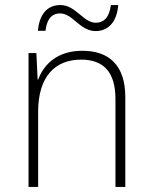

<svg xmlns="http://www.w3.org/2000/svg" viewBox="-20 -740 603 760"><path d="M130 -618H160C166 -671 191 -687 217 -687C269 -687 295 -617 359 -617C408 -617 443 -653 448 -720H419C412 -667 388 -650 359 -650C310 -650 280 -720 219 -720C168 -720 136 -685 130 -618ZM93 0H131V-298C131 -437 198 -504 301 -504C388 -504 437 -457 437 -348V0H476V-356C476 -481 412 -539 306 -539C207 -539 154 -486 131 -425H129L124 -530H93Z"/></svg>

Font: Noto Sans Mono SemiCondensed ExtraLight
Style: Regular
Weight: 200
Width: 4
Designer: Monotype Design Team
Foundry: Monotype Imaging Inc.
Version: Version 2.014